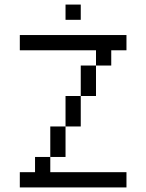

<svg xmlns="http://www.w3.org/2000/svg" viewBox="-20 -820 640 840"><path d="M133.3 -66.7V-133.3H200V-66.7H533.3V0H66.7V-66.7ZM266.7 -133.3H200V-266.7H266.7ZM266.7 -266.7V-400H333.3V-266.7ZM266.7 -733.3V-800H333.3V-733.3ZM400 -400H333.3V-533.3H400ZM400 -533.3V-600H66.7V-666.7H533.3V-600H466.7V-533.3Z"/></svg>

Font: Galmuri14 Regular
Style: Regular
Weight: 400
Designer: Lee Minseo (quiple)
Version: Version 2.399;hotconv 1.1.1;makeotfexe 2.6.0 DEVELOPMENT